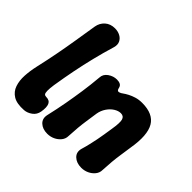

<svg xmlns="http://www.w3.org/2000/svg" viewBox="-170 -929 1158 1158"><g transform="rotate(45 409.0 -350.5)"><path d="M163 17Q104 21 72 1.5Q40 -18 28 -53.5Q16 -89 18.5 -132.5Q21 -176 31 -220Q48 -295 61 -362.5Q74 -430 85 -498Q96 -566 108 -641Q114 -676 139 -698Q164 -720 202 -720Q227 -720 247 -709.5Q267 -699 276 -680Q285 -661 278 -636Q256 -563 239.5 -496Q223 -429 209.5 -361Q196 -293 184 -218Q179 -184 179.5 -165Q180 -146 185 -140Q190 -134 200 -134Q230 -134 239.5 -113Q249 -92 242 -51Q237 -20 213 -2.5Q189 15 163 17Z M345 -443Q346 -473 372.5 -491.5Q399 -510 429 -510Q447 -510 458.5 -503.5Q470 -497 473 -481Q475 -471 480 -466.5Q485 -462 496 -466Q503 -468 514.5 -476.5Q526 -485 544 -494.5Q562 -504 585 -511Q608 -518 636 -518Q730 -518 764 -460Q798 -402 777 -278Q771 -236 766 -203Q761 -170 758 -137Q755 -104 753 -63Q753 -39 738 -20.5Q723 -2 700.5 8.5Q678 19 652 19Q611 19 587 -4Q563 -27 573 -63Q582 -93 588 -119.5Q594 -146 599 -170Q604 -194 608 -220.5Q612 -247 617 -278Q627 -338 620.5 -360.5Q614 -383 589 -383Q568 -383 546 -369Q524 -355 508 -331Q492 -307 487 -278Q481 -236 476 -203Q471 -170 468 -137Q465 -104 463 -63Q463 -39 448 -20.5Q433 -2 410.5 8.5Q388 19 362 19Q322 19 298.5 -3Q275 -25 283 -61Q299 -130 310 -191Q321 -252 330 -313.5Q339 -375 345 -443Z"/></g></svg>

Font: Winky Sans
Style: Bold Italic
Weight: 700
Italic angle: -8.97852°
Designer: Simon Atzbach
Foundry: typofactur
Version: Version 1.205